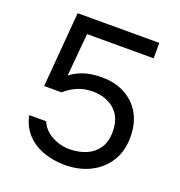

<svg xmlns="http://www.w3.org/2000/svg" viewBox="-130 -816 875 935"><g transform="rotate(20 308.0 -349.0)"><path d="M308 9Q264 9 223.5 -1Q183 -11 150 -31.5Q117 -52 94 -84Q71 -116 62 -160H150Q161 -132 185 -112Q209 -92 239.5 -81.5Q270 -71 300 -71Q349 -71 387.5 -87Q426 -103 449 -136.5Q472 -170 472 -223Q472 -296 428 -335Q384 -374 314 -374Q272 -374 236.5 -359Q201 -344 172 -318H82L114 -707H537V-627H192L172 -405Q199 -427 238 -440.5Q277 -454 334 -454Q402 -454 453.5 -426Q505 -398 533.5 -347.5Q562 -297 562 -228Q562 -154 528.5 -101Q495 -48 437.5 -19.5Q380 9 308 9Z"/></g></svg>

Font: Onest
Style: Regular
Weight: 400
Designer: Dmitri Voloshin, Andrey Kudryavtsev
Foundry: Dmitri Voloshin, Andrey Kudryavtsev
Version: Version 1.000;gftools[0.9.33]